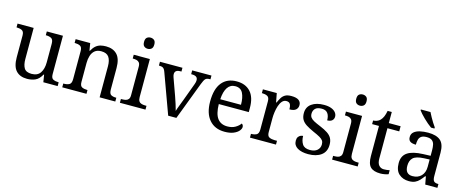

<svg xmlns="http://www.w3.org/2000/svg" viewBox="-42 -1408 4955 2059"><g transform="rotate(15 2435.5 -378.0)"><path d="M273 10Q194 10 151 -36.5Q108 -83 108 -186V-426Q108 -470 83.5 -482Q59 -494 26 -494H23V-536H202V-191Q202 -126 224 -90Q246 -54 307 -54Q373 -54 403 -98.5Q433 -143 433 -216V-422Q433 -469 409 -481.5Q385 -494 351 -494H348V-536H527V-109Q527 -65 551.5 -53.5Q576 -42 609 -42H612V0H453L440 -81H435Q404 -25 363 -7.5Q322 10 273 10Z M663 0V-42H671Q705 -42 729 -54.5Q753 -67 753 -114V-426Q753 -470 729.5 -482Q706 -494 673 -494H668V-536H830L843 -455H848Q869 -493 892.5 -512.5Q916 -532 944 -539Q972 -546 1004 -546Q1083 -546 1127.5 -499.5Q1172 -453 1172 -350V-114Q1172 -67 1192.5 -54.5Q1213 -42 1247 -42H1252V0H1078V-345Q1078 -410 1053.5 -446Q1029 -482 968 -482Q923 -482 896.5 -459.5Q870 -437 858.5 -400Q847 -363 847 -320V-109Q847 -65 870.5 -53.5Q894 -42 927 -42H932V0Z M1303 0V-42H1316Q1338 -42 1356.5 -46.5Q1375 -51 1386.5 -65.5Q1398 -80 1398 -109V-426Q1398 -456 1386.5 -470.5Q1375 -485 1356.5 -489.5Q1338 -494 1316 -494H1313V-536H1492V-114Q1492 -83 1503 -67.5Q1514 -52 1533 -47Q1552 -42 1574 -42H1587V0ZM1441 -636Q1417 -636 1400.5 -650Q1384 -664 1384 -698Q1384 -733 1400.5 -746.5Q1417 -760 1441 -760Q1464 -760 1481 -746.5Q1498 -733 1498 -698Q1498 -664 1481 -650Q1464 -636 1441 -636Z M1678 -441Q1667 -473 1651.5 -483.5Q1636 -494 1604 -494V-536H1854V-494H1841Q1781 -494 1781 -446Q1781 -438 1783 -429Q1785 -420 1789 -409L1857 -220Q1871 -183 1884 -139.5Q1897 -96 1904 -70Q1909 -91 1925 -131Q1941 -171 1954 -207L2026 -402Q2031 -414 2033 -425.5Q2035 -437 2035 -445Q2035 -471 2018.5 -482.5Q2002 -494 1969 -494H1962V-536H2176V-494H2164Q2135 -494 2120.5 -479Q2106 -464 2088 -416L1930 0H1839Z M2466 10Q2357 10 2295.5 -62Q2234 -134 2234 -264Q2234 -404 2292 -475Q2350 -546 2456 -546Q2553 -546 2608.5 -486Q2664 -426 2664 -307V-261H2331Q2333 -152 2370.5 -102.5Q2408 -53 2480 -53Q2532 -53 2568.5 -74.5Q2605 -96 2623 -123Q2630 -120 2636 -111Q2642 -102 2642 -89Q2642 -69 2623 -46Q2604 -23 2565 -6.5Q2526 10 2466 10ZM2563 -315Q2563 -395 2538.5 -443.5Q2514 -492 2454 -492Q2399 -492 2368.5 -446.5Q2338 -401 2333 -315Z M2747 0V-42H2750Q2784 -42 2808 -54.5Q2832 -67 2832 -114V-426Q2832 -470 2807.5 -482Q2783 -494 2750 -494H2747V-536H2901L2920 -437H2925Q2938 -467 2953 -492Q2968 -517 2993 -531.5Q3018 -546 3062 -546Q3117 -546 3143.5 -527Q3170 -508 3170 -473Q3170 -442 3148.5 -422Q3127 -402 3077 -402Q3077 -443 3065 -461.5Q3053 -480 3024 -480Q2996 -480 2977 -458Q2958 -436 2947 -402Q2936 -368 2931 -331.5Q2926 -295 2926 -266V-109Q2926 -65 2950.5 -53.5Q2975 -42 3008 -42H3036V0Z M3395 10Q3320 10 3275 -17Q3230 -44 3230 -96Q3230 -123 3241 -138Q3252 -153 3266.5 -159Q3281 -165 3293 -165Q3293 -113 3316.5 -75.5Q3340 -38 3401 -38Q3454 -38 3482.5 -63.5Q3511 -89 3511 -129Q3511 -154 3500.5 -170Q3490 -186 3463.5 -201.5Q3437 -217 3388 -238Q3337 -261 3303.5 -282.5Q3270 -304 3253.5 -332.5Q3237 -361 3237 -404Q3237 -472 3288.5 -508.5Q3340 -545 3425 -545Q3473 -545 3505.5 -532.5Q3538 -520 3554.5 -499Q3571 -478 3571 -453Q3571 -426 3552.5 -409.5Q3534 -393 3499 -393Q3499 -443 3478 -471Q3457 -499 3413 -499Q3362 -499 3340 -476.5Q3318 -454 3318 -419Q3318 -394 3330.5 -377Q3343 -360 3370.5 -345.5Q3398 -331 3442 -313Q3495 -291 3528 -269Q3561 -247 3576.5 -218Q3592 -189 3592 -147Q3592 -69 3538 -29.5Q3484 10 3395 10Z M3659 0V-42H3672Q3694 -42 3712.5 -46.5Q3731 -51 3742.5 -65.5Q3754 -80 3754 -109V-426Q3754 -456 3742.5 -470.5Q3731 -485 3712.5 -489.5Q3694 -494 3672 -494H3669V-536H3848V-114Q3848 -83 3859 -67.5Q3870 -52 3889 -47Q3908 -42 3930 -42H3943V0ZM3797 -636Q3773 -636 3756.5 -650Q3740 -664 3740 -698Q3740 -733 3756.5 -746.5Q3773 -760 3797 -760Q3820 -760 3837 -746.5Q3854 -733 3854 -698Q3854 -664 3837 -650Q3820 -636 3797 -636Z M4196 10Q4120 10 4085.5 -24.5Q4051 -59 4051 -145V-479H3975V-519Q3993 -519 4015 -526.5Q4037 -534 4053 -551Q4070 -569 4081 -595Q4092 -621 4099 -659H4145V-536H4276V-479H4145V-142Q4145 -91 4166 -67Q4187 -43 4221 -43Q4239 -43 4254 -45Q4269 -47 4285 -50V-6Q4272 0 4246 5Q4220 10 4196 10Z M4513 10Q4446 10 4402 -29Q4358 -68 4358 -150Q4358 -230 4414.5 -268Q4471 -306 4586 -310L4669 -313V-373Q4669 -409 4663 -436.5Q4657 -464 4637 -480Q4617 -496 4576 -496Q4538 -496 4518 -482Q4498 -468 4491.5 -443.5Q4485 -419 4485 -387Q4443 -387 4421.5 -401.5Q4400 -416 4400 -450Q4400 -485 4424.5 -506Q4449 -527 4490 -536.5Q4531 -546 4580 -546Q4672 -546 4717.5 -507Q4763 -468 4763 -373V-114Q4763 -72 4777 -57Q4791 -42 4825 -42H4828V0H4693L4677 -86H4669Q4648 -58 4628 -36.5Q4608 -15 4581.5 -2.5Q4555 10 4513 10ZM4536 -52Q4597 -52 4633 -89.5Q4669 -127 4669 -191V-272L4605 -269Q4520 -265 4487.5 -234.5Q4455 -204 4455 -145Q4455 -52 4536 -52ZM4595 -606Q4575 -620 4552 -639.5Q4529 -659 4506.5 -681Q4484 -703 4466 -723Q4448 -743 4439 -756V-766H4546Q4557 -744 4571.5 -717Q4586 -690 4602.5 -664Q4619 -638 4633 -619V-606Z"/></g></svg>

Font: Noto Serif NP Hmong
Style: Regular
Weight: 400
Designer: Dalton Maag Ltd
Foundry: Dalton Maag Ltd
Version: Version 1.001